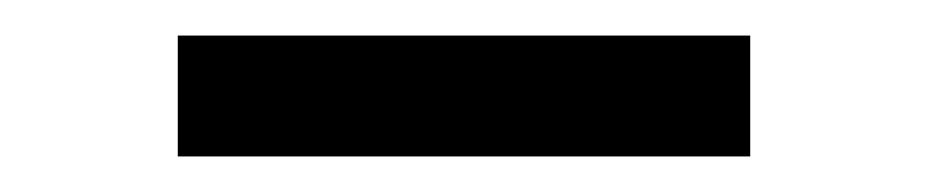

<svg xmlns="http://www.w3.org/2000/svg" viewBox="-20 -593 524 108"><path d="M80 -573H402V-505H80Z"/></svg>

Font: Fundamental  Brigade
Style: Regular
Weight: 400
Designer: Peter Wiegel, original typeface by Arno Drescher 1935
Foundry: Peter Wiegel
Version: Version 0.000 2012 initial release